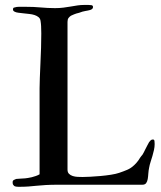

<svg xmlns="http://www.w3.org/2000/svg" viewBox="-20 -735 642 765"><path d="M137.7 -40.5V-382.8Q137.7 -397.9 138.7 -424.6Q139.6 -451.2 141.1 -481.9Q142.6 -512.7 143.6 -544.4Q144.5 -576.2 144.5 -601.6Q144.5 -635.7 141.6 -651.4Q140.6 -660.6 134 -666.3Q127.4 -671.9 117.9 -675Q108.4 -678.2 96.4 -679.4Q84.5 -680.7 73.5 -681.9Q62.5 -683.1 53 -684.3Q43.5 -685.5 38.1 -688.5Q31.7 -691.9 31.7 -696.8Q31.7 -700.7 32.5 -702.1Q33.2 -703.6 35.2 -704.6Q41 -706.5 46.6 -707.3Q52.2 -708 56.6 -708H75.2Q97.2 -708 113 -707.3Q128.9 -706.5 142.6 -705.3Q156.2 -704.1 169.4 -703.4Q182.6 -702.6 199.2 -702.6Q217.3 -702.6 232.7 -704.6Q248 -706.5 262 -709Q275.9 -711.4 288.8 -713.4Q301.8 -715.3 314.9 -715.3H332.5Q337.9 -715.3 344.2 -714.4Q350.6 -713.4 350.6 -707Q350.6 -698.7 339.4 -695.3Q331.1 -692.9 320.1 -691.2Q309.1 -689.5 295.4 -684.1Q282.7 -681.2 274.7 -677.7Q266.6 -674.3 262.7 -672.4Q257.3 -668.9 253.2 -663.6Q249 -658.2 249 -647.9V-59.1Q249 -48.3 254.9 -42.5Q260.7 -36.6 269.8 -33.7Q278.8 -30.8 289.3 -30.3Q299.8 -29.8 309.1 -29.8Q319.8 -29.8 339.4 -30.8Q358.9 -31.7 380.4 -33.7Q401.9 -35.6 422.1 -38.8Q442.4 -42 455.1 -46.4Q472.2 -52.2 486.6 -58.3Q501 -64.5 510.7 -73.7Q512.2 -74.7 515.6 -77.9Q519 -81.1 523.2 -85.7Q527.3 -90.3 531.2 -95.7Q535.2 -101.1 538.1 -106.4Q541 -110.4 543.2 -113.3Q545.4 -116.2 547.4 -118.2Q549.3 -120.6 552.2 -126.5Q555.2 -132.3 558.8 -139.6Q562.5 -147 566.4 -154.5Q570.3 -162.1 574.2 -168.9Q577.6 -173.3 580.8 -176.3Q584 -179.2 589.4 -179.2Q594.7 -179.2 595.5 -173.1Q596.2 -167 596.2 -161.1Q596.2 -149.4 593.5 -137.5Q590.8 -125.5 587.4 -113.8Q584 -102.1 580.1 -90.3Q576.2 -78.6 574.2 -66.9Q571.8 -55.7 571 -43.7Q570.3 -31.7 568.6 -21.7Q566.9 -11.7 562.3 -5.4Q557.6 1 547.4 1H213.4Q183.1 1 162.8 2.2Q142.6 3.4 126 5.1Q109.4 6.8 93 8.1Q76.7 9.3 54.7 9.3Q46.4 9.3 40.8 7.8Q35.2 6.3 31.7 0Q31.2 -2 30.8 -2.9Q30.3 -3.9 30.3 -9.3Q30.3 -15.6 35.9 -18.3Q41.5 -21 44.4 -22Q49.8 -22.9 60.5 -23.2Q71.3 -23.4 80.1 -24.4Q84.5 -24.9 91.3 -25.9Q98.1 -26.9 106.2 -28.8Q114.3 -30.8 122.6 -33.7Q130.9 -36.6 137.7 -40.5Z"/></svg>

Font: IM FELL French Canon SC
Style: Regular
Weight: 400
Designer: Igino Marini
Foundry: Igino Marini
Version: 3.00